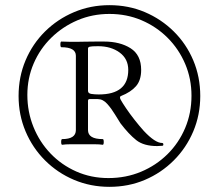

<svg xmlns="http://www.w3.org/2000/svg" viewBox="-20 -737 842 744"><path d="M404 -13Q331 -13 267 -40Q203 -67 154.5 -115.5Q106 -164 79 -228Q52 -292 52 -365Q52 -439 79 -503Q106 -567 154.5 -615Q203 -663 267 -690Q331 -717 404 -717Q478 -717 541.5 -690Q605 -663 653.5 -615Q702 -567 729 -503Q756 -439 756 -365Q756 -292 729 -228Q702 -164 653.5 -115.5Q605 -67 541.5 -40Q478 -13 404 -13ZM400 -47Q468 -47 526.5 -71.5Q585 -96 629 -139.5Q673 -183 697.5 -241Q722 -299 722 -366Q722 -432 697.5 -489.5Q673 -547 629.5 -590.5Q586 -634 528.5 -658.5Q471 -683 404 -683Q338 -683 280.5 -658.5Q223 -634 179 -591Q135 -548 110.5 -491Q86 -434 86 -369Q86 -304 109.5 -245.5Q133 -187 175.5 -142.5Q218 -98 275.5 -72.5Q333 -47 400 -47ZM589 -171Q537 -171 508 -194Q479 -217 447 -259Q439 -271 425.5 -293.5Q412 -316 395.5 -334.5Q379 -353 359 -353H327Q321 -353 321 -346V-233Q321 -198 378 -198Q382 -198 382 -187Q382 -176 378 -176Q366 -178 346.5 -178Q327 -178 299 -178Q272 -178 253 -178Q234 -178 221 -176Q217 -176 217 -187Q217 -198 221 -198Q274 -198 274 -233V-521Q274 -554 218 -554Q214 -554 214 -565Q214 -576 218 -576Q235 -575 251 -575Q267 -575 280 -575Q287 -575 308.5 -575.5Q330 -576 352.5 -576Q375 -576 383 -576Q445 -576 486 -550Q527 -524 527 -466Q527 -426 507 -403Q487 -380 449 -365Q445 -364 445 -358Q445 -356 448 -350Q454 -339 468.5 -317.5Q483 -296 501.5 -272.5Q520 -249 537 -230Q581 -183 608 -183Q613 -183 613 -177Q613 -172 608 -172Q603 -172 598 -171.5Q593 -171 589 -171ZM363 -371Q477 -371 477 -466Q477 -509 443.5 -533.5Q410 -558 360 -558Q334 -558 327.5 -556Q321 -554 321 -549V-385Q321 -375 334 -373Q347 -371 363 -371Z"/></svg>

Font: Junicode
Style: Italic
Weight: 400
Italic angle: -11°
Designer: Peter S. Baker
Version: Version 2.100; ttfautohint (v1.8.4)